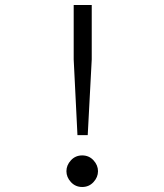

<svg xmlns="http://www.w3.org/2000/svg" viewBox="-20 -732 656 766"><path d="M289 -193 274 -495V-712H346V-495L330 -193ZM308 14Q281 14 263 -5.5Q245 -25 245 -49Q245 -73 263 -92.5Q281 -112 308 -112Q335 -112 353 -92.5Q371 -73 371 -49Q371 -25 353 -5.5Q335 14 308 14Z"/></svg>

Font: Overpass Mono Light
Style: Regular
Weight: 300
Monospace: yes
Designer: Delve Withrington, Dave Bailey
Foundry: Delve Fonts LLC
Version: Version 4.000